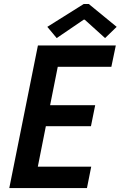

<svg xmlns="http://www.w3.org/2000/svg" viewBox="-20 -949 609 969"><path d="M171.4 -719.7H564.5L542 -611.8H271.5L232.9 -418H460.4L439 -312H211.4L170.9 -107.9H440.4L418.9 0H26.9ZM218.8 -813.5 402.3 -928.7H428.2L568.8 -813.5L510.3 -756.8L407.7 -849.6H402.3L266.1 -756.8Z"/></svg>

Font: Reddit Sans Fudge SmBold Italic
Style: Regular
Weight: 600
Italic angle: -11.25°
Designer: Stephen Hutchings
Version: Version 1.013